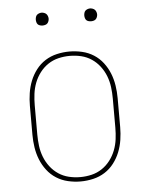

<svg xmlns="http://www.w3.org/2000/svg" viewBox="-51 -739 603 789"><g transform="rotate(-5 250.0 -344.5)"><path d="M250 8Q224 8 198 2Q172 -4 150 -18Q128 -32 112 -53Q96 -74 86.5 -98Q77 -122 73 -148Q69 -174 69 -200V-320Q69 -346 73 -372Q77 -398 86.5 -422Q96 -446 112 -467Q128 -488 150 -502Q172 -516 198 -522Q224 -528 250 -528Q276 -528 302 -522Q328 -516 350 -502Q372 -488 388 -467Q404 -446 413.5 -422Q423 -398 427 -372Q431 -346 431 -320V-200Q431 -174 427 -148Q423 -122 413.5 -98Q404 -74 388 -53Q372 -32 350 -18Q328 -4 302 2Q276 8 250 8ZM250 -10Q274 -10 297 -15.5Q320 -21 339.5 -34Q359 -47 373.5 -66Q388 -85 396.5 -107Q405 -129 408 -152.5Q411 -176 411 -200V-320Q411 -344 408 -367.5Q405 -391 396.5 -413Q388 -435 373.5 -454Q359 -473 339.5 -486Q320 -499 297 -504.5Q274 -510 250 -510Q226 -510 203 -504.5Q180 -499 160.5 -486Q141 -473 126.5 -454Q112 -435 103.5 -413Q95 -391 92 -367.5Q89 -344 89 -320V-200Q89 -176 92 -152.5Q95 -129 103.5 -107Q112 -85 126.5 -66Q141 -47 160.5 -34Q180 -21 203 -15.5Q226 -10 250 -10ZM350 -644Q345 -644 339.5 -645.5Q334 -647 330.5 -650.5Q327 -654 325.5 -659.5Q324 -665 324 -670Q324 -675 325.5 -680.5Q327 -686 330.5 -689.5Q334 -693 339.5 -695Q345 -697 350 -697Q355 -697 360.5 -695Q366 -693 369.5 -689.5Q373 -686 375 -680.5Q377 -675 377 -670Q377 -665 375 -659.5Q373 -654 369.5 -650.5Q366 -647 360.5 -645.5Q355 -644 350 -644ZM150 -644Q145 -644 139.5 -645.5Q134 -647 130.5 -650.5Q127 -654 125.5 -659.5Q124 -665 124 -670Q124 -675 125.5 -680.5Q127 -686 130.5 -689.5Q134 -693 139.5 -695Q145 -697 150 -697Q155 -697 160.5 -695Q166 -693 169.5 -689.5Q173 -686 175 -680.5Q177 -675 177 -670Q177 -665 175 -659.5Q173 -654 169.5 -650.5Q166 -647 160.5 -645.5Q155 -644 150 -644Z"/></g></svg>

Font: Iosevka Curly Slab Thin
Style: Regular
Weight: 100
Monospace: yes
Designer: Belleve Invis
Foundry: Belleve Invis
Version: Version 22.1.2; ttfautohint (v1.8.4)